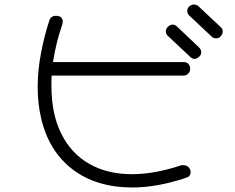

<svg xmlns="http://www.w3.org/2000/svg" viewBox="-20 -738 1040 851"><path d="M918 -576 820 -668Q810 -677 810 -689Q810 -701 818 -709Q829 -718 840 -718Q851 -718 860 -710L958 -618Q967 -611 967 -599Q967 -586 958 -577Q951 -568 938 -568Q926 -568 918 -576ZM567 93Q407 93 301.5 12.5Q196 -68 162 -215Q147 -280 147 -351Q147 -425 161.5 -501.5Q176 -578 199 -648Q203 -659 210.5 -663.5Q218 -668 227 -668Q258 -668 258 -642Q258 -639 257.5 -636Q257 -633 256 -629Q241 -586 231 -544.5Q221 -503 215 -463H793Q809 -463 816 -453.5Q823 -444 823 -433Q823 -422 815 -412.5Q807 -403 793 -403H209Q208 -392 208 -380.5Q208 -369 208 -358Q208 -232 252 -144.5Q296 -57 376 -11.5Q456 34 565 34Q664 34 782 -5Q784 -6 787 -6Q790 -6 792 -6Q807 -6 816 3.5Q825 13 825 25Q825 44 805 50Q739 72 679.5 82.5Q620 93 567 93ZM823 -486 725 -578Q715 -587 715 -599Q715 -610 724 -619Q734 -629 745 -629Q756 -629 765 -620L862 -528Q872 -518 872 -506Q872 -496 864 -488Q853 -477 842 -477Q832 -477 823 -486Z"/></svg>

Font: Hachi Maru Pop
Style: Regular
Weight: 400
Designer: Nontynet
Foundry: Nontynet
Version: Version 1.300